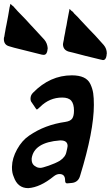

<svg xmlns="http://www.w3.org/2000/svg" viewBox="-99 -967 573 994"><path d="M147 -712V-709Q144 -683 127 -683Q123 -683 118 -684L114 -685Q79 -693 -26 -720L-50 -727Q-79 -734 -79 -765Q-79 -772 -77 -777Q-77 -778 -76 -780V-782L-74 -794V-796Q-73 -798 -73 -799Q-72 -806 -69.5 -820Q-67 -834 -65 -842Q-63 -856 -57 -884Q-51 -916 -49 -931V-930Q-47 -939 -46 -943Q-45 -947 -46 -947Q-44 -947 -35 -938L-27 -932L-29 -933L-20 -923Q-10 -911 12 -889Q34 -867 58 -840Q68 -830 86 -810L132 -760L131 -761Q146 -743 148 -717ZM453 -686V-682Q450 -656 434 -656Q433 -656 425 -658L420 -659Q332 -680 281 -694L256 -700Q227 -709 227 -739Q227 -742 229 -750Q230 -754 231.5 -762Q233 -770 233 -773Q239 -801 241 -816Q243 -823 245.5 -837Q248 -851 249 -858Q252 -873 258 -905V-904L261 -921Q265 -918 271 -911L278 -906L286 -896Q292 -891 302.5 -880Q313 -869 318 -863Q348 -831 364 -814Q373 -804 393 -784L438 -734Q454 -715 454 -690ZM72 -487Q160 -577 273 -577Q310 -577 334 -566Q358 -555 369 -531.5Q380 -508 383.5 -484.5Q387 -461 387 -424Q387 -289 316 -58Q307 -24 274 -20L252 -18H247Q238 -18 238 -34Q238 -66 209 -66Q194 -66 179 -54Q109 3 47 7Q-8 7 -28 -52Q-37 -72 -37 -98V-104Q-36 -148 -10.5 -194Q15 -240 52 -265Q133 -321 240 -336Q266 -340 275 -353.5Q284 -367 284 -394Q284 -429 270 -445.5Q256 -462 223 -462Q157 -462 108 -413Q95 -400 91 -400Q89 -402 86 -406L65 -437Q59 -444 59 -456V-457Q59 -474 72 -487ZM245 -181 249 -199Q251 -207 251 -211Q251 -240 215 -240H211Q77 -230 65 -147V-141Q65 -113 90 -103L87 -104Q96 -98 111 -98Q120 -98 153.5 -109.5Q187 -121 211 -135Q241 -155 245 -182Z"/></svg>

Font: Bangerz Fix
Style: Regular
Weight: 400
Designer: vernon adams
Foundry: Vernon Adams
Version: Version 2.10;December 28, 2023;FontCreator 13.0.0.2683 64-bi